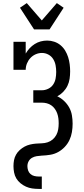

<svg xmlns="http://www.w3.org/2000/svg" viewBox="-20 -1005 540 1240"><path d="M200 -815 109 -955 153 -985 250 -873 347 -985 391 -955 300 -815ZM229 215Q208 215 187.5 212Q167 209 148 200.5Q129 192 112.5 178.5Q96 165 85.5 147.5Q75 130 71 109Q67 88 67 68Q67 48 70.5 29.5Q74 11 83.5 -6Q93 -23 107.5 -36Q122 -49 138.5 -58Q155 -67 174 -71.5Q193 -76 212 -77.5Q231 -79 250 -79.5Q269 -80 287.5 -86Q306 -92 320.5 -104.5Q335 -117 344 -134Q353 -151 356 -170Q359 -189 359 -208Q359 -225 357 -241Q355 -257 349.5 -272.5Q344 -288 334.5 -301.5Q325 -315 311.5 -324.5Q298 -334 282 -338Q266 -342 250 -342H195V-422H250Q271 -422 291 -431.5Q311 -441 323 -458.5Q335 -476 339 -497.5Q343 -519 343 -540Q343 -562 339 -583.5Q335 -605 323.5 -623.5Q312 -642 292.5 -652.5Q273 -663 251 -663Q230 -663 210.5 -654.5Q191 -646 176.5 -630.5Q162 -615 154 -595Q146 -575 146 -554H67V-735H146V-659Q157 -678 171.5 -693.5Q186 -709 204 -720.5Q222 -732 242.5 -737.5Q263 -743 285 -743Q308 -743 330.5 -735.5Q353 -728 371 -713Q389 -698 401 -678Q413 -658 420 -636Q427 -614 430 -590.5Q433 -567 433 -544Q433 -520 429.5 -496Q426 -472 415.5 -450.5Q405 -429 388 -411.5Q371 -394 350 -383Q374 -372 394 -353Q414 -334 427 -310.5Q440 -287 444.5 -260Q449 -233 449 -206Q449 -179 444.5 -152Q440 -125 428.5 -100.5Q417 -76 398 -56Q379 -36 355.5 -23Q332 -10 305 -5.5Q278 -1 251 0H250Q234 1 217.5 3.5Q201 6 187 14Q173 22 165 36.5Q157 51 157 68Q157 82 161.5 95.5Q166 109 176.5 118.5Q187 128 201 131.5Q215 135 229 135H250V215Z"/></svg>

Font: Iosevka Curly Slab Medium
Style: Regular
Weight: 500
Monospace: yes
Designer: Belleve Invis
Foundry: Belleve Invis
Version: Version 22.1.2; ttfautohint (v1.8.4)